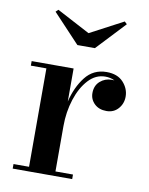

<svg xmlns="http://www.w3.org/2000/svg" viewBox="-80 -751 627 809"><g transform="rotate(10 234.0 -346.0)"><path d="M246 -617.5 388 -692.5 398.5 -682.5 283.5 -560H208.5L93.5 -682.5L104 -692.5ZM30.5 -19.5H97V-440.5H30.5V-460H210V-318.5Q225 -381.5 259.2 -425.5Q293.5 -469.5 350 -469.5Q397 -469.5 421.8 -442.2Q446.5 -415 446.5 -381Q446.5 -351 427.2 -329.2Q408 -307.5 377 -307.5Q345 -307.5 325.5 -326.2Q306 -345 306 -372Q306 -404 327 -422.5Q348 -441 376.5 -441Q382.5 -441 388 -440.5Q370 -449.5 348 -449.5Q307 -449.5 276 -416Q245 -382.5 227.5 -328.5Q210 -274.5 210 -213.5V-19.5H285V0H30.5Z"/></g></svg>

Font: Bodoni* 11pt Medium
Style: Regular
Weight: 500
Version: Version 2.3